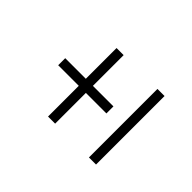

<svg xmlns="http://www.w3.org/2000/svg" viewBox="-94 -894 1188 1188"><g transform="rotate(-45 500.0 -300.0)"><path d="M200.2 0V-62H799.8V0ZM530.8 -357.9V-178.2H469.2V-357.9H200.2V-419.9H469.2V-600.1H530.8V-419.9H799.8V-357.9Z"/></g></svg>

Font: Charis SIL CyrE
Style: Bold Italic
Weight: 700
Italic angle: -11°
Foundry: SIL International
Version: Version 5.000